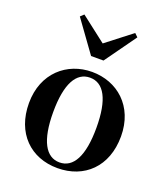

<svg xmlns="http://www.w3.org/2000/svg" viewBox="-153 -943 928 1066"><g transform="rotate(20 311.5 -410.5)"><path d="M311 16.2C468.7 16.2 583.4 -90.2 583.4 -269.8C583.4 -449.1 459 -551.9 311 -551.9C163.7 -551.9 39.6 -447.6 39.6 -269.8C39.6 -92.4 152.5 16.2 311 16.2ZM311 -17.5C230.3 -17.5 183.2 -100.3 183.2 -268.1C183.2 -436.6 230.3 -518 311 -518C392.2 -518 438.7 -436.6 438.7 -268.1C438.7 -100.3 392.2 -17.5 311 -17.5ZM160.8 -836.7 140.7 -817.8 274.4 -632.7H347.8L480.5 -817.8L461.1 -836.7L274.1 -691.7H348.1Z"/></g></svg>

Font: Source Han Serif CN VF
Style: Regular
Weight: 250
Designer: Ryoko NISHIZUKA 西塚涼子 (kana & ideographs); Frank Grießhammer (Latin, Greek & Cyrillic); Wenlong ZHANG 张文龙 (bopomofo); San
Foundry: Adobe
Version: Version 2.002;hotconv 1.1.0;makeotfexe 2.6.0